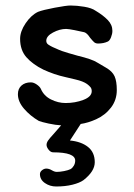

<svg xmlns="http://www.w3.org/2000/svg" viewBox="-20 -452 485 697"><path d="M174 35 202 3Q182 2 156.5 -3.5Q131 -9 121 -13Q90 -31 67.5 -57Q45 -83 45 -110Q45 -130 58 -141.5Q71 -153 92 -153Q102 -153 113 -145.5Q124 -138 128 -130Q139 -104 165 -91Q191 -78 218 -78Q253 -78 283 -89.5Q313 -101 313 -121Q313 -130 308.5 -135.5Q304 -141 296 -147Q282 -157 254 -163.5Q226 -170 218 -172Q177 -181 138 -199Q99 -218 76 -244Q53 -270 53 -311Q53 -338 73 -367.5Q93 -397 118 -409Q136 -416 178.5 -424Q221 -432 236 -432Q259 -432 286 -427.5Q313 -423 327 -413Q354 -397 371 -379.5Q388 -362 388 -340Q388 -329 383 -316.5Q378 -304 371 -301Q356 -294 336 -294Q327 -294 321.5 -299Q316 -304 307 -315Q296 -332 286 -335Q274 -338 251 -342.5Q228 -347 220 -347Q197 -347 172.5 -334Q148 -321 148 -304Q148 -295 155.5 -290Q163 -285 171.5 -281Q180 -277 183 -276Q204 -266 229.5 -259Q255 -252 261 -250Q315 -237 333 -225Q341 -220 364.5 -206.5Q388 -193 396 -175Q404 -157 404 -125Q404 -89 383 -61.5Q362 -34 329 -19Q300 -6 273 -2L234 58Q275 62 299.5 81.5Q324 101 324 137Q324 170 283 202Q269 212 243 218.5Q217 225 184 225Q161 225 143 212.5Q125 200 125 180Q125 172 132.5 166Q140 160 148 160Q158 160 168 166Q178 172 186 172Q198 172 213 169Q228 166 236 162Q243 158 248 149.5Q253 141 253 131Q253 101 173 101Q164 101 156.5 91.5Q149 82 149 74Q149 66 155 57.5Q161 49 174 35Z"/></svg>

Font: Itim
Style: Regular
Weight: 400
Designer: Suppakit Chalermlarp
Version: Version 1.002g